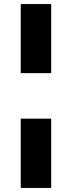

<svg xmlns="http://www.w3.org/2000/svg" viewBox="-20 -819 354 945"><path d="M232 -459H82V-799H232ZM232 106H82V-235H232Z"/></svg>

Font: Montserrat Extra Bold
Style: Regular
Weight: 800
Designer: Julieta Ulanovsky
Foundry: Julieta Ulanovsky
Version: Version 3.001;PS 003.001;hotconv 1.0.70;makeotf.lib2.5.58329